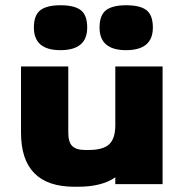

<svg xmlns="http://www.w3.org/2000/svg" viewBox="-20 -701 699 731"><path d="M599 -448V0H419V-26Q368 10 277 10H263Q60 10 60 -196V-448H240V-196Q240 -160 255 -145Q270 -130 304 -130H318Q373 -130 396 -152Q419 -174 419 -224V-448ZM359 -596Q359 -643 383.5 -662Q408 -681 460 -681Q514 -681 538 -662Q562 -643 562 -596Q562 -510 460 -510Q359 -510 359 -596ZM109 -596Q109 -643 133.5 -662Q158 -681 210 -681Q264 -681 288 -662Q312 -643 312 -596Q312 -510 210 -510Q109 -510 109 -596Z"/></svg>

Font: Dashboard
Style: Regular
Weight: 400
Designer: jaiki
Version: Version 1.000